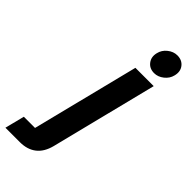

<svg xmlns="http://www.w3.org/2000/svg" viewBox="-415 -751 1001 1001"><g transform="rotate(45 85.0 -250.5)"><path d="M-131.7 200 -104.2 91.7H-21.7L126.7 -500H261.7L114.2 89.2Q100 145 64.6 172.5Q29.2 200 -25 200ZM215 -549.2Q180.8 -549.2 162.1 -573.8Q143.3 -598.3 151.7 -632.5Q158.3 -661.7 182.9 -681.2Q207.5 -700.8 235.8 -700.8Q270.8 -700.8 289.6 -676.2Q308.3 -651.7 299.2 -616.7Q292.5 -588.3 267.9 -568.8Q243.3 -549.2 215 -549.2Z"/></g></svg>

Font: Funnel Sans Light
Style: Bold Italic
Weight: 700
Italic angle: -14.036°
Version: Version 1.000